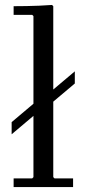

<svg xmlns="http://www.w3.org/2000/svg" viewBox="-20 -755 355 775"><path d="M35 0V-35H110L115 -40V-690L110 -695H35V-730Q61 -730 86.5 -730.5Q112 -731 138 -732Q164 -733 190 -735L195 -730V-40L200 -35H275V0ZM155 -360 282 -467V-418L155 -311ZM155 -321 27 -213V-262L155 -370Z"/></svg>

Font: Brygada 1918
Style: Regular
Weight: 400
Designer: Mateusz Machalski | Borys Kosmynka | Przemek Hoffer
Foundry: NIEPODLEGLA 2018
Version: Version 3.006